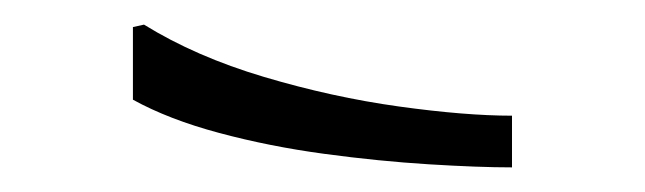

<svg xmlns="http://www.w3.org/2000/svg" viewBox="-20 -882 524 156"><path d="M97 -862Q139 -836 194.5 -819.5Q250 -803 304 -795.5Q358 -788 396 -788V-746Q369 -746 328.5 -748.5Q288 -751 243.5 -757Q199 -763 158 -774Q117 -785 88 -801V-860Z"/></svg>

Font: Phudu ExtraBold
Style: Regular
Weight: 800
Version: Version 1.005;gftools[0.9.23]